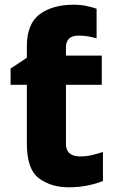

<svg xmlns="http://www.w3.org/2000/svg" viewBox="-20 -785 490 815"><path d="M294 -765Q203 -765 148.5 -724.5Q94 -684 94 -588V-540L25 -494V-425H94V-175Q94 -66 145.5 -28Q197 10 271 10Q316 10 354 2Q392 -6 417 -17V-140Q393 -132 369.5 -126.5Q346 -121 321 -121Q260 -121 260 -174V-425H412V-549H260V-584Q260 -634 314 -634Q336 -634 357 -630Q378 -626 390 -622V-748Q376 -753 350 -759Q324 -765 294 -765Z"/></svg>

Font: Noto Sans UI Extra
Style: Regular
Weight: 800
Designer: Monotype Design Team
Foundry: Monotype Imaging Inc.
Version: Version 1.901